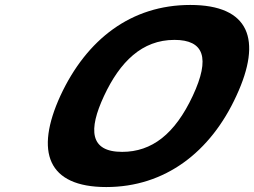

<svg xmlns="http://www.w3.org/2000/svg" viewBox="-20 -745 1026 775"><path d="M224 -359C120 -132 172 10 409 10C646 10 830 -131 934 -358C1040 -586 986 -725 748 -725C510 -725 330 -587 224 -359ZM758 -358C686 -204 593 -132 473 -132C342 -132 336 -221 400 -358C464 -495 553 -584 684 -584C803 -584 830 -512 758 -358Z"/></svg>

Font: Passageway
Style: BdSuIt
Weight: 700
Foundry: Ascender Corporation
Version: Version 1.11